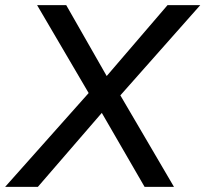

<svg xmlns="http://www.w3.org/2000/svg" viewBox="-56 -725 797 745"><path d="M-36 0 288 -364 88 -705H201L358 -430L594 -705H721L411 -355L619 0H505L339 -287L91 0Z"/></svg>

Font: Nunito Sans SemiBold
Style: Italic
Weight: 600
Italic angle: -9°
Designer: Vernon Adams
Foundry: Vernon Adams
Version: Version 3.006; ttfautohint (v1.8.3)